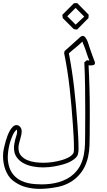

<svg xmlns="http://www.w3.org/2000/svg" viewBox="-20 -956 689 1232"><path d="M553.7 -567.4Q548.8 -578.6 544.9 -588.9Q541 -599.1 537.8 -609.1Q534.7 -619.1 531.2 -629.4Q527.8 -639.6 523.4 -651.4Q521.5 -656.7 519.8 -660.6Q518.1 -664.6 516.4 -668.5Q514.6 -672.4 512.7 -677.2Q510.7 -682.1 508.8 -689.5Q497.6 -678.2 487.1 -668.9Q476.6 -659.7 465.8 -650.9Q455.1 -642.1 444.3 -633.3Q433.6 -624.5 421.9 -613.8Q443.4 -501.5 456.1 -389.2Q468.8 -276.9 476.6 -162.6Q479.5 -121.1 481.7 -80.6Q483.9 -40 483.9 0.5Q483.9 8.8 483.2 17.1Q482.4 25.4 480 33.7Q477.1 45.9 466.1 56.4Q455.1 66.9 441.4 75.2Q427.7 83.5 413.1 89.4Q398.4 95.2 388.2 98.1Q360.4 106.4 325.7 112.3Q291 118.2 254.4 118.2Q223.1 118.2 190.2 111.8Q157.2 105.5 130.6 91.1Q104 76.7 86.9 52.7Q69.8 28.8 69.8 -6.3Q69.8 -20.5 72.3 -34.7Q74.7 -48.8 78.1 -62.5Q80.6 -72.3 85.2 -85.7Q89.8 -99.1 89.8 -111.3Q89.8 -113.8 89.1 -118.7Q88.4 -123.5 86.4 -123.5L85.9 -124Q69.8 -107.9 60.8 -86.9Q51.8 -65.9 44.9 -43.9Q38.1 -21 34.2 3.2Q30.3 27.3 29.8 52.2Q29.8 88.4 41.3 121.6Q52.7 154.8 81.1 180.7Q97.7 195.8 117.9 204.8Q138.2 213.9 159.9 218.8Q181.6 223.6 204.1 225.3Q226.6 227.1 247.6 227.1Q275.4 227.1 303.7 223.6Q332 220.2 358.9 212.2Q385.7 204.1 410.2 191.2Q434.6 178.2 454.6 159.2Q482.4 132.3 497.1 101.3Q511.7 70.3 518.1 36.4Q524.4 2.4 525.4 -33.2Q526.4 -68.8 526.4 -104.5Q526.4 -108.9 526.4 -119.9Q526.4 -130.9 526.4 -145Q526.4 -159.2 526.6 -175.3Q526.9 -191.4 526.9 -205.6Q526.9 -219.7 526.9 -230.7Q526.9 -241.7 526.9 -246.1Q526.9 -323.7 525.9 -400.9Q524.9 -478 521 -555.7Q524.9 -559.6 529.1 -562.7Q533.2 -565.9 537.6 -569.8ZM584.5 -568.4Q586.4 -564.5 587.9 -560.3Q589.4 -556.2 589.4 -551.8Q589.4 -542 580.6 -539.1Q571.8 -536.1 563 -536.1Q557.1 -536.1 553 -536.6Q548.8 -537.1 548.3 -537.1Q550.3 -497.1 551.8 -460.9Q553.2 -424.8 554.2 -389.2Q555.2 -353.5 555.7 -317.4Q556.2 -281.2 556.2 -241.2Q556.2 -236.8 556.2 -225.1Q556.2 -213.4 556.2 -198.7Q556.2 -184.1 555.9 -168Q555.7 -151.9 555.7 -137.9Q555.7 -124 555.7 -114Q555.7 -104 555.7 -102.1Q555.7 -63 554.4 -24.7Q553.2 13.7 545.4 49.6Q537.6 85.4 521 118.4Q504.4 151.4 474.1 180.7Q448.7 205.1 415.3 221.4Q381.8 237.8 347.2 244.1Q318.8 249.5 290.5 252.7Q262.2 255.9 234.4 255.9Q188.5 255.9 145 244.4Q101.6 232.9 62.5 202.6Q46.4 189.9 34.4 171.9Q22.5 153.8 14.6 132.8Q6.8 111.8 3.2 89.4Q-0.5 66.9 -0.5 45.9Q-0.5 20.5 4.9 -3.9Q10.3 -28.3 17.1 -52.2Q21 -65.4 27.3 -82.8Q33.7 -100.1 42.2 -115.7Q50.8 -131.3 61.8 -142.3Q72.8 -153.3 85.9 -153.3Q99.1 -153.3 109.1 -141.8Q119.1 -130.4 119.1 -114.3Q119.1 -101.1 116 -87.4Q112.8 -73.7 108.9 -60.3Q105 -46.9 101.8 -33.4Q98.6 -20 98.6 -6.8Q98.6 23.9 114.7 42.5Q130.9 61 154.8 71.3Q178.7 81.5 206.5 85Q234.4 88.4 257.8 88.4Q289.1 88.4 319.8 83.7Q350.6 79.1 379.9 70.3Q399.9 64.5 420.2 54Q440.4 43.5 452.1 24.9Q453.6 18.6 454.1 12Q454.6 5.4 454.6 -1.5Q454.6 -41.5 452.4 -81.5Q450.2 -121.6 447.3 -161.1Q439.5 -275.4 427 -388.9Q414.6 -502.4 391.6 -614.7Q392.6 -618.7 393.1 -621.8Q393.6 -625 394.5 -628.4Q398.4 -631.8 406.2 -638.9Q414.1 -646 424.1 -654.8Q434.1 -663.6 444.8 -673.3Q455.6 -683.1 465.6 -692.1Q475.6 -701.2 483.4 -708Q491.2 -714.8 494.6 -718.3Q503.4 -725.6 510.3 -725.6Q520 -725.6 527.8 -715.3Q535.6 -705.1 541.3 -691.7Q546.9 -678.2 550.5 -665.5Q554.2 -652.8 555.7 -648.4Q562.5 -628.4 569.8 -608.2Q577.1 -587.9 584.5 -568.4ZM547.9 -840.3Q529.3 -821.8 511.2 -803.2Q493.2 -784.7 474.6 -766.1Q469.2 -767.1 464.1 -767.6Q459 -768.1 453.6 -769Q418 -804.2 382.8 -839.8Q381.8 -845.2 381.3 -850.3Q380.9 -855.5 379.9 -860.8Q398.4 -879.4 417 -897.9Q435.5 -916.5 454.1 -935.1Q459.5 -935.5 464.8 -935.8Q470.2 -936 475.6 -936Q494.1 -917.5 512.2 -898.9Q530.3 -880.4 548.8 -861.8ZM520.5 -849.6Q512.7 -857.4 506.1 -864Q499.5 -870.6 492.9 -877.2Q486.3 -883.8 479.7 -890.6Q473.1 -897.5 465.3 -905.3L411.6 -851.6Q425.3 -838.4 438.5 -825Q451.7 -811.5 465.3 -797.9Z"/></svg>

Font: XB Kayhan Pook
Style: Regular
Weight: 700
Designer: Behnam
Foundry: Irmug
Version: Version 7.300 2009